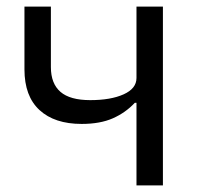

<svg xmlns="http://www.w3.org/2000/svg" viewBox="-20 -561 605 581"><path d="M388 -250Q360 -220 321.5 -203Q283 -186 227 -186Q145 -186 99.5 -228Q54 -270 54 -351V-541H134V-358Q134 -308 163 -283Q192 -258 253 -258Q315 -258 354 -275.5Q393 -293 393 -325V-541H473V0H393V-250Z"/></svg>

Font: IBM Plex Sans SC
Style: Regular
Weight: 400
Designer: Mike Abbink; Paul van der Laan; Pieter van Rosmalen; Eunyou Noh; Wujin Sim; Chorong Kim; Dohee Lee; Yejin We; Jinhee Kim
Foundry: Sandoll Inc.
Version: Version 1.000